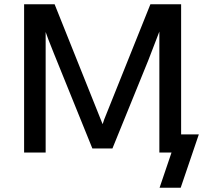

<svg xmlns="http://www.w3.org/2000/svg" viewBox="-20 -715 995 900"><path d="M93 0V-695H236L437 -193L461 -133Q462 -136 464.5 -143Q467 -150 468 -154L685 -695H829V-85H912L827 165H728L784 0H727V-567L675 -432L507 -19H413L232 -466Q199 -548 194 -565V0Z"/></svg>

Font: Coval
Style: Medium
Weight: 500
Foundry: Context Ltd
Version: Version 001.000